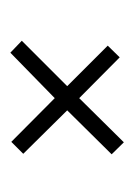

<svg xmlns="http://www.w3.org/2000/svg" viewBox="38 -444 267 384"><g transform="rotate(90 172.0 -252.5)"><path d="M201.2 -252.9 289.1 -341.8 265.1 -366.2 176.8 -276.9 95.2 -357.9 71.8 -334 152.8 -252.9 62 -162.1 85.9 -139.2 176.8 -228 264.2 -141.1 288.1 -165Z"/></g></svg>

Font: Comic Neue Angular Light
Style: Regular
Weight: 300
Designer: Craig Rozynski
Foundry: Craig Rozynski
Version: Version 2.003